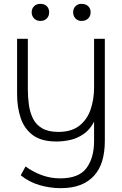

<svg xmlns="http://www.w3.org/2000/svg" viewBox="-20 -729 637 1000"><path d="M296 251Q240 251 185.5 235Q131 219 88 184L113 138Q153 167 198.5 183.5Q244 200 293 200Q390 200 430 147Q470 94 470 5V-95Q448 -53 415 -30.5Q382 -8 345.5 0Q309 8 274 8Q195 8 150.5 -25.5Q106 -59 87.5 -115Q69 -171 69 -239V-527H125V-265Q125 -223 130.5 -183Q136 -143 152 -111Q168 -79 200 -60.5Q232 -42 284 -42Q352 -42 393 -74Q434 -106 452 -159Q470 -212 470 -274V-527H526V4Q526 63 512.5 108.5Q499 154 470 186Q441 218 398 234.5Q355 251 296 251ZM405 -620Q385 -620 373 -633Q361 -646 361 -665Q361 -684 373 -696.5Q385 -709 405 -709Q426 -709 439 -697Q452 -685 452 -665Q452 -645 439 -632.5Q426 -620 405 -620ZM190 -620Q170 -620 157.5 -633Q145 -646 145 -665Q145 -684 157.5 -696.5Q170 -709 190 -709Q211 -709 223.5 -697Q236 -685 236 -665Q236 -645 223.5 -632.5Q211 -620 190 -620Z"/></svg>

Font: Onest ExtraLight
Style: Regular
Weight: 250
Designer: Dmitri Voloshin, Andrey Kudryavtsev
Foundry: Dmitri Voloshin, Andrey Kudryavtsev
Version: Version 1.000;gftools[0.9.33]